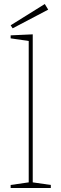

<svg xmlns="http://www.w3.org/2000/svg" viewBox="-20 -936 306 956"><path d="M143 -765V-28L233 -15V0H33V-15L123 -28V-732L33 -745V-760ZM220 -888 43 -795 33 -810 203 -916Z"/></svg>

Font: Bitter Pro Thin
Style: Regular
Weight: 250
Designer: Sol Matas, and Bitter project Authors
Foundry: Sol Matas
Version: Version 1.010